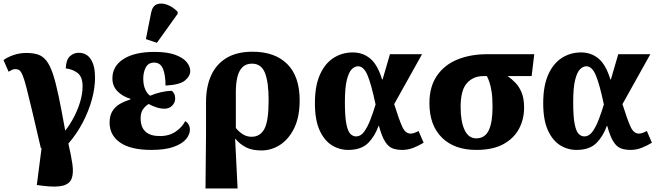

<svg xmlns="http://www.w3.org/2000/svg" viewBox="-23 -845 3752 1095"><path d="M210 0Q180 -130 160 -214Q140 -298 127.5 -346.5Q115 -395 105.5 -417Q96 -439 86.5 -445Q77 -451 64 -451Q54 -451 45 -446.5Q36 -442 26 -436L-3 -502Q17 -518 52.5 -530.5Q88 -543 127 -543Q166 -543 193.5 -534Q221 -525 241.5 -499Q262 -473 278.5 -424Q295 -375 311.5 -296Q328 -217 349 -100Q376 -134 398.5 -177Q421 -220 434.5 -265.5Q448 -311 448 -353Q448 -406 420.5 -428Q393 -450 352 -455Q354 -505 376 -524.5Q398 -544 426 -544Q471 -544 495 -507Q519 -470 519 -403Q519 -343 501 -277.5Q483 -212 449.5 -147.5Q416 -83 367 -26Q383 42 390 92Q397 142 386 172.5Q375 203 337 213.5Q299 224 224 215L187 210L214 0Z M841 10Q722 10 662 -32Q602 -74 602 -145Q602 -185 618 -211Q634 -237 661 -252.5Q688 -268 720 -277V-282Q676 -295 647 -324.5Q618 -354 618 -398Q618 -468 681.5 -508.5Q745 -549 858 -549Q931 -549 976 -532.5Q1021 -516 1041.5 -491Q1062 -466 1062 -440Q1062 -411 1032 -386Q1002 -361 921 -357Q921 -417 906.5 -452.5Q892 -488 856 -488Q823 -488 808.5 -460.5Q794 -433 794 -397Q794 -361 805 -336Q816 -311 833 -299Q863 -312 896.5 -319.5Q930 -327 957 -327Q965 -321 970.5 -310Q976 -299 976 -283Q976 -259 958.5 -242Q941 -225 915 -225Q893 -225 868.5 -233Q844 -241 825 -252Q806 -241 792.5 -221.5Q779 -202 779 -171Q779 -69 889 -69Q943 -69 980.5 -95.5Q1018 -122 1033 -154Q1045 -148 1052.5 -135Q1060 -122 1060 -105Q1060 -78 1038 -51.5Q1016 -25 967.5 -7.5Q919 10 841 10ZM872 -601 809 -622 839 -773Q847 -812 873 -821Q899 -830 931.5 -817.5Q964 -805 990 -778V-766Z M1149 230 1152 -84V-263Q1152 -350 1181 -414.5Q1210 -479 1269 -514.5Q1328 -550 1417 -550Q1545 -550 1615.5 -479.5Q1686 -409 1686 -273Q1686 -178 1655 -114.5Q1624 -51 1574.5 -19Q1525 13 1468 13Q1415 13 1380.5 -4.5Q1346 -22 1320 -53H1318L1332 230ZM1412 -65Q1461 -65 1485 -110Q1509 -155 1509 -273Q1509 -377 1488 -429.5Q1467 -482 1414 -482Q1379 -482 1358.5 -460.5Q1338 -439 1330 -402.5Q1322 -366 1322 -319V-115Q1339 -94 1361.5 -79.5Q1384 -65 1412 -65Z M1963 10Q1912 10 1869 -17Q1826 -44 1799.5 -102.5Q1773 -161 1773 -257Q1773 -355 1801.5 -419Q1830 -483 1879 -514.5Q1928 -546 1989 -546Q2046 -546 2088 -511.5Q2130 -477 2156 -392H2159L2201 -536H2384L2225 -251Q2253 -162 2271 -122.5Q2289 -83 2319 -83Q2337 -83 2364 -98L2393 -31Q2365 -14 2334.5 -2Q2304 10 2272 10Q2239 10 2215.5 1Q2192 -8 2173.5 -37Q2155 -66 2138 -127H2136Q2114 -66 2075 -28Q2036 10 1963 10ZM2008 -67Q2034 -67 2053.5 -93.5Q2073 -120 2089 -161.5Q2105 -203 2119 -249Q2094 -367 2072.5 -417Q2051 -467 2019 -467Q2000 -467 1983 -450Q1966 -433 1955 -389Q1944 -345 1944 -264Q1944 -179 1952.5 -137Q1961 -95 1975.5 -81Q1990 -67 2008 -67Z M2693 10Q2568 10 2497 -60.5Q2426 -131 2426 -257Q2426 -350 2468.5 -412.5Q2511 -475 2585.5 -505.5Q2660 -536 2758 -536H3024L3009 -411H2872Q2895 -395 2916.5 -373Q2938 -351 2952 -317Q2966 -283 2966 -231Q2966 -165 2937 -110.5Q2908 -56 2848 -23Q2788 10 2693 10ZM2693 -56Q2742 -56 2764 -101Q2786 -146 2786 -234Q2786 -287 2781 -320Q2776 -353 2769 -374Q2762 -395 2754 -411H2733Q2676 -411 2640 -371Q2604 -331 2604 -235Q2604 -152 2626.5 -104Q2649 -56 2693 -56Z M3265 10Q3214 10 3171 -17Q3128 -44 3101.5 -102.5Q3075 -161 3075 -257Q3075 -355 3103.5 -419Q3132 -483 3181 -514.5Q3230 -546 3291 -546Q3348 -546 3390 -511.5Q3432 -477 3458 -392H3461L3503 -536H3686L3527 -251Q3555 -162 3573 -122.5Q3591 -83 3621 -83Q3639 -83 3666 -98L3695 -31Q3667 -14 3636.5 -2Q3606 10 3574 10Q3541 10 3517.5 1Q3494 -8 3475.5 -37Q3457 -66 3440 -127H3438Q3416 -66 3377 -28Q3338 10 3265 10ZM3310 -67Q3336 -67 3355.5 -93.5Q3375 -120 3391 -161.5Q3407 -203 3421 -249Q3396 -367 3374.5 -417Q3353 -467 3321 -467Q3302 -467 3285 -450Q3268 -433 3257 -389Q3246 -345 3246 -264Q3246 -179 3254.5 -137Q3263 -95 3277.5 -81Q3292 -67 3310 -67Z"/></svg>

Font: Noto Serif ExtraBold
Style: Regular
Weight: 800
Designer: Monotype Design Team
Foundry: Monotype Imaging Inc.
Version: Version 2.014